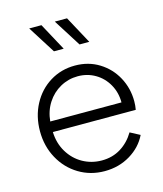

<svg xmlns="http://www.w3.org/2000/svg" viewBox="-117 -871 826 971"><g transform="rotate(-15 295.5 -386.0)"><path d="M46 -267Q46 -345 79.5 -408Q113 -471 171.5 -507Q230 -543 302 -543Q373 -543 428.5 -508.5Q484 -474 515 -416.5Q546 -359 546 -291Q546 -268 542 -247H108Q110 -188 138 -141.5Q166 -95 211.5 -69.5Q257 -44 311 -44Q367 -44 410.5 -71Q454 -98 482 -145L533 -118Q505 -60 445.5 -24Q386 12 311 12Q237 12 176.5 -24.5Q116 -61 81 -125Q46 -189 46 -267ZM482 -302Q482 -354 458 -396.5Q434 -439 393 -463Q352 -487 302 -487Q253 -487 210.5 -463.5Q168 -440 141 -398Q114 -356 109 -302ZM262 -784H326L404 -640H353ZM192 -784 270 -640H219L128 -784Z"/></g></svg>

Font: BLUETTI 2.0 Extralight
Style: Roman
Weight: 200
Designer: Stijn de Vries
Foundry: tokotype
Version: Version 2.005;October 31, 2023;FontCreator 14.0.0.2814 64-bi